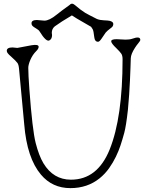

<svg xmlns="http://www.w3.org/2000/svg" viewBox="-20 -996 795 1021"><path d="M726.1 -783.7Q726.1 -778.8 715.8 -766.6Q705.6 -754.4 697.3 -741.2Q676.3 -708.5 675.5 -686.8Q674.8 -665 673.8 -634.8Q672.9 -604.5 671.1 -568.1Q669.4 -531.7 666.7 -491.5Q664.1 -451.2 660.2 -412.1Q650.4 -324.2 640.6 -288.8Q630.9 -253.4 621.1 -223.6Q611.3 -193.8 596.2 -162.6Q581.1 -131.3 560.1 -101.6Q539.1 -71.8 509.8 -47.9Q444.8 4.4 354.5 4.4Q258.3 4.4 197.8 -67.4Q123.5 -155.3 108.9 -334L81.1 -631.3Q79.1 -652.3 72.8 -661.1Q63 -673.8 43.5 -690.9Q23.9 -708 20 -714.4Q16.1 -720.7 16.1 -726.1Q16.1 -743.7 46.9 -743.7L72.3 -741.2L147.9 -755.4Q185.5 -761.7 185.5 -747.1Q185.5 -737.3 174.1 -725.8Q162.6 -714.4 155 -702.9Q147.5 -691.4 142.1 -679.2Q130.4 -652.3 130.4 -635.3Q130.4 -618.2 131.8 -589.1Q133.3 -560.1 136.2 -521Q152.3 -303.2 169.7 -235.6Q187 -168 210.9 -127.9Q263.7 -40.5 357.4 -40.5Q498 -40.5 563 -200.7Q631.8 -371.1 631.8 -680.7Q631.8 -700.7 625 -710.4Q617.7 -721.2 599.1 -739.3Q571.3 -765.6 571.3 -776.6Q571.3 -787.6 600.1 -787.6L647.9 -785.2Q669.9 -785.2 683.1 -790Q726.1 -805.7 726.1 -783.7ZM255.4 -821.3 256.8 -809.6Q256.8 -788.6 242.7 -781.2Q225.6 -771.5 190.4 -829.1Q186.5 -836.4 172.1 -844.7Q157.7 -853 152.6 -858.4Q147.5 -863.8 147.5 -872.1Q147.5 -889.6 176.3 -889.6L215.8 -886.2Q242.2 -886.2 281.2 -918Q303.2 -936 349.1 -968.8Q361.8 -983.4 377.9 -969.5Q394 -955.6 407 -945.8Q419.9 -936 433.1 -927.7Q448.7 -918.5 495.6 -895Q511.7 -888.7 533.2 -887.9Q554.7 -887.2 563 -885.3Q582.5 -880.4 582.5 -868.7Q582.5 -856 571.8 -848.6Q548.3 -831.1 542 -822.8L520 -790.5Q508.8 -773.9 501.5 -773.9Q483.9 -773.9 481.4 -797.9Q477.5 -833 472.7 -840.8Q467.8 -848.6 464.4 -853.5Q439.5 -868.7 413.8 -882.8Q388.2 -897 362.3 -914.1L311 -882.8Q305.2 -878.9 271.5 -856Q255.4 -842.8 255.4 -821.3Z"/></svg>

Font: Snowburst One
Style: Regular
Weight: 400
Designer: Annet Stirling
Foundry: Annet Stirling
Version: Version 1.001